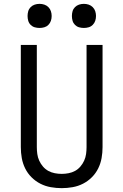

<svg xmlns="http://www.w3.org/2000/svg" viewBox="-20 -968 640 996"><path d="M300 8Q272 8 243.5 3Q215 -2 189.5 -15Q164 -28 143.5 -48.5Q123 -69 110.5 -94.5Q98 -120 93 -148Q88 -176 88 -205V-735H171V-205Q171 -187 173.5 -169Q176 -151 183.5 -134.5Q191 -118 203 -104Q215 -90 230.5 -81.5Q246 -73 264 -69.5Q282 -66 300 -66Q318 -66 336 -69.5Q354 -73 369.5 -81.5Q385 -90 397 -104Q409 -118 416.5 -134.5Q424 -151 426.5 -169Q429 -187 429 -205V-735H512V-205Q512 -176 507 -148Q502 -120 489.5 -94.5Q477 -69 456.5 -48.5Q436 -28 410.5 -15Q385 -2 356.5 3Q328 8 300 8ZM415 -823Q402 -823 390 -826.5Q378 -830 369 -839Q360 -848 356.5 -860Q353 -872 353 -885Q353 -898 356.5 -910Q360 -922 369 -931Q378 -940 390 -944Q402 -948 415 -948Q428 -948 440 -944Q452 -940 461 -931Q470 -922 474 -910Q478 -898 478 -885Q478 -872 474 -860Q470 -848 461 -839Q452 -830 440 -826.5Q428 -823 415 -823ZM185 -823Q172 -823 160 -826.5Q148 -830 139 -839Q130 -848 126.5 -860Q123 -872 123 -885Q123 -898 126.5 -910Q130 -922 139 -931Q148 -940 160 -944Q172 -948 185 -948Q198 -948 210 -944Q222 -940 231 -931Q240 -922 244 -910Q248 -898 248 -885Q248 -872 244 -860Q240 -848 231 -839Q222 -830 210 -826.5Q198 -823 185 -823Z"/></svg>

Font: R Plex Mono
Style: Regular
Weight: 400
Monospace: yes
Designer: Belleve Invis
Foundry: Belleve Invis
Version: Version 31.8.0